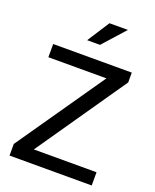

<svg xmlns="http://www.w3.org/2000/svg" viewBox="-153 -922 817 1010"><g transform="rotate(20 255.5 -417.0)"><path d="M481 -630V-575L135 -74H486V0H26V-65L366 -556H41V-630ZM274 -710H202L282 -834H385Z"/></g></svg>

Font: Mukta Vaani
Style: Regular
Weight: 400
Designer: Noopur Datye, Girish Dalvi, Yashodeep Gholap, Pallavi Karambelkar
Foundry: Ek Type
Version: Version 2.538;PS 1.000;hotconv 16.6.51;makeotf.lib2.5.65220;